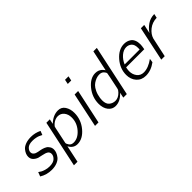

<svg xmlns="http://www.w3.org/2000/svg" viewBox="42 -1502 2476 2476"><g transform="rotate(-45 1279.5 -264.0)"><path d="M37.1 -39.1 59.1 -97.2Q81.1 -82 94 -74Q106.9 -65.9 141.8 -54.9Q176.8 -43.9 215.8 -43.9Q284.7 -43.9 316.4 -75Q348.1 -106 348.1 -140.1Q348.1 -172.4 324 -188.2Q299.8 -204.1 250 -213.6Q200.2 -223.1 189.9 -227.1Q155.8 -239.3 131.3 -264.2Q106.9 -289.1 106.9 -328.1Q106.9 -351.1 116.5 -375.5Q126 -399.9 147.5 -426Q168.9 -452.1 211.9 -468.5Q254.9 -484.9 313 -484.9Q387.2 -484.9 456.1 -451.2L435.1 -397Q407.2 -411.1 394 -417Q380.9 -422.9 353 -429Q325.2 -435.1 291 -435.1Q226.1 -435.1 197 -406.5Q168 -377.9 168 -347.2Q168 -337.4 171.4 -328.6Q174.8 -319.8 179.4 -314Q184.1 -308.1 192.1 -302.5Q200.2 -296.9 206.5 -293.9Q212.9 -291 222.4 -288.6Q231.9 -286.1 237.1 -284.7Q242.2 -283.2 250.5 -281.5Q258.8 -279.8 260 -279.8Q261.2 -279.8 272.7 -277.8Q284.2 -275.9 291 -273.9Q297.9 -272 311.5 -268.6Q325.2 -265.1 334.7 -260.5Q344.2 -255.9 356.7 -249.5Q369.1 -243.2 377 -234.1Q384.8 -225.1 392.8 -214.1Q400.9 -203.1 405 -189Q409.2 -174.8 409.2 -158.2Q409.2 -134.3 399.2 -108.2Q389.2 -82 367.7 -54.4Q346.2 -26.9 303.7 -9.5Q261.2 7.8 205.1 7.8Q112.3 7.8 37.1 -39.1Z M446.8 167 583 -472.2H646L631.8 -403.8Q710.9 -480 799.8 -480Q863.8 -480 896.7 -428.5Q929.7 -377 929.7 -307.1Q929.7 -183.1 849.9 -87.6Q770 7.8 673.8 7.8Q599.6 7.8 561 -65.9L511.7 167ZM571.8 -115.2Q571.8 -96.2 591.8 -69.1Q611.8 -42 653.8 -42Q731.9 -42 797.4 -116.9Q862.8 -191.9 862.8 -287.1Q862.8 -349.1 830.3 -388.7Q797.9 -428.2 746.1 -428.2Q695.3 -428.2 648.9 -388.2Q629.9 -370.1 626.5 -364Q623 -357.9 619.6 -341.8Q571.8 -116.2 571.8 -115.2Z M998.5 0 1098.6 -472.2H1162.6L1061.5 0ZM1132.3 -630.9 1145 -693.8H1208.5L1195.3 -630.9Z M1231.9 -168Q1231.9 -288.1 1310.1 -384Q1388.2 -480 1481 -480Q1496.1 -480 1510 -477.5Q1523.9 -475.1 1533.9 -470.9Q1543.9 -466.8 1554 -460.4Q1564 -454.1 1570.1 -449Q1576.2 -443.8 1582.5 -436.5Q1588.9 -429.2 1592 -425Q1595.2 -420.9 1599.1 -416L1602.1 -410.2L1663.1 -694.8H1726.1L1578.1 0H1514.2L1529.3 -73.2Q1455.1 7.8 1369.1 7.8Q1308.1 7.8 1270 -41.5Q1231.9 -90.8 1231.9 -168ZM1295.9 -168Q1295.9 -100.1 1332 -71Q1368.2 -42 1414.1 -42Q1468.3 -42 1515.1 -90.8Q1534.2 -112.8 1537.1 -118.4Q1540 -124 1543.9 -141.1Q1589.8 -356 1589.8 -367.2Q1589.8 -383.3 1567.9 -406.7Q1545.9 -430.2 1505.9 -430.2Q1487.8 -430.2 1468.5 -426Q1449.2 -421.9 1421.1 -408Q1393.1 -394 1370.1 -371.6Q1347.2 -349.1 1327.1 -306.6Q1307.1 -264.2 1298.8 -208Q1295.9 -188 1295.9 -168Z M1746.6 -180.2Q1746.6 -295.4 1828.6 -389.6Q1910.6 -483.9 2010.7 -483.9Q2036.6 -483.9 2060.5 -477.1Q2084.5 -470.2 2107.2 -454.1Q2129.9 -438 2143.3 -406Q2156.7 -374 2156.7 -331.1Q2156.7 -304.2 2146.5 -250H1815.4Q1807.6 -210 1807.6 -188Q1807.6 -127 1841.1 -84.5Q1874.5 -42 1933.6 -42Q2015.6 -42 2109.9 -110.8L2102.5 -57.1Q2015.6 7.8 1921.9 7.8Q1841.8 7.8 1794.2 -46.1Q1746.6 -100.1 1746.6 -180.2ZM1828.6 -290H2101.6Q2102.5 -298.8 2102.5 -317.9Q2102.5 -380.9 2072 -407.5Q2041.5 -434.1 2000.5 -434.1Q1949.7 -434.1 1902.1 -393.1Q1854.5 -352.1 1828.6 -290Z M2206.5 0 2306.6 -472.2H2367.7L2341.3 -350.1Q2374.5 -401.9 2429.9 -440.4Q2485.4 -479 2558.6 -480L2546.4 -423.8Q2464.4 -421.9 2404.3 -374Q2344.2 -326.2 2326.7 -265.1Q2323.7 -255.4 2269.5 0Z"/></g></svg>

Font: CMU Bright
Style: Oblique
Weight: 500
Italic angle: -12°
Version: Version 0.7.0